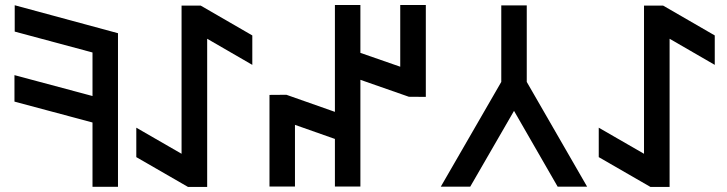

<svg xmlns="http://www.w3.org/2000/svg" viewBox="-20 -738 2870 758"><path d="M38.1 -717.3 445.8 -606.9V-0.5H345.2V-254.4L37.1 -336.9V-441.4L345.2 -358.9V-530.8L38.1 -613.3Z M722.2 0 518.1 -117.7V-233.9L696.8 -130.9V-715.8H772.5L976.1 -598.1V-481.9L797.9 -585V0Z M1560.1 -718.3H1661.1V-355.5L1594.2 -356L1402.8 -422.9V-1.5H1302.2V-189.5L1144.5 -245.1V-1.5H1043.9V-363.3L1110.8 -363.8L1302.2 -296.4V-718.3H1402.8V-529.3L1560.1 -474.6Z M2297.9 -1H2181.6L2009.3 -300.3L1836.4 -1H1720.2L1959 -414.6V-716.8H2059.6V-414.6Z M2547.9 0 2343.8 -117.7V-233.9L2522.5 -130.9V-715.8H2598.1L2801.8 -598.1V-481.9L2623.5 -585V0Z"/></svg>

Font: Kultigin
Style: Regular
Weight: 400
Designer: facebook.com/biligbitig
Foundry: facebook.com/biligbitig
Version: Version 1.0